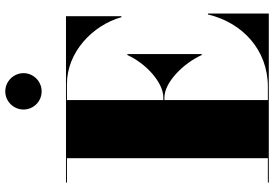

<svg xmlns="http://www.w3.org/2000/svg" viewBox="-172 -842 1014 710"><g transform="rotate(-90 335.0 -487.0)"><path d="M285 -907C285 -870 315 -840 352 -840C389 -840 419.5 -870 419.5 -907C419.5 -944 389 -974.5 352 -974.5C315 -974.5 285 -944 285 -907ZM486.5 -248H490V-523H486.5C456.5 -456 386 -390 329.5 -390H320V-746.5H379.5C496.5 -746.5 596.5 -652 626.5 -545H630V-750H15V-746.5H105V-3.5H15V0H640V-225H636.5C606.5 -98 506 -3.5 369.5 -3.5H320V-386H329.5C386 -386 456.5 -315 486.5 -248Z"/></g></svg>

Font: Bodoni* 48pt Fatface
Style: Regular
Weight: 900
Version: Version 2.3